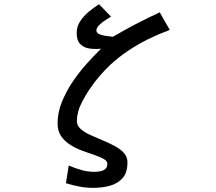

<svg xmlns="http://www.w3.org/2000/svg" viewBox="-20 -783 1040 923"><path d="M427.7 120.1Q394.5 120.1 361.3 113.8Q328.1 107.4 296.9 97.7L310.5 12.7Q339.8 25.4 370.6 34.2Q401.4 43 433.6 43Q446.3 43 460.9 40.5Q475.6 38.1 485.8 29.8Q496.1 21.5 496.1 4.9Q496.1 -8.8 479 -18.6Q461.9 -28.3 434.6 -37.6Q407.2 -46.9 376.5 -58.1Q345.7 -69.3 318.4 -86.4Q291 -103.5 273.9 -128.4Q256.8 -153.3 256.8 -189.5Q256.8 -240.2 276.4 -290Q295.9 -339.8 327.1 -386.7Q358.4 -433.6 395 -474.6Q431.6 -515.6 465.8 -548.8Q436.5 -545.9 409.7 -549.8Q382.8 -553.7 365.7 -571.3Q348.6 -588.9 348.6 -625Q348.6 -655.3 365.7 -681.2Q382.8 -707 407.7 -727.5Q432.6 -748 456.1 -762.7L513.7 -703.1Q504.9 -698.2 487.8 -687Q470.7 -675.8 457 -662.6Q443.4 -649.4 443.4 -636.7Q443.4 -624 460 -617.7Q476.6 -611.3 496.1 -609.4Q515.6 -607.4 523.4 -606.4Q578.1 -638.7 634.3 -668Q690.4 -697.3 748 -723.6L795.9 -639.6Q789.1 -635.7 782.2 -633.3Q775.4 -630.9 767.6 -627.9Q660.2 -585.9 572.3 -522.5Q484.4 -459 417 -363.3Q393.6 -330.1 371.6 -287.1Q349.6 -244.1 349.6 -201.2Q349.6 -179.7 367.2 -163.6Q384.8 -147.5 412.6 -134.8Q440.4 -122.1 471.2 -109.4Q502 -96.7 529.8 -82Q557.6 -67.4 575.2 -48.3Q592.8 -29.3 592.8 -2.9Q592.8 46.9 569.3 73.2Q545.9 99.6 508.3 109.9Q470.7 120.1 427.7 120.1Z"/></svg>

Font: Kosugi
Style: Regular
Weight: 400
Version: Version 4.002